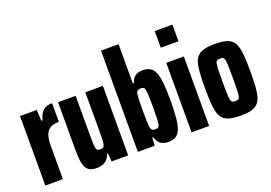

<svg xmlns="http://www.w3.org/2000/svg" viewBox="-104 -1030 1867 1324"><g transform="rotate(-20 829.5 -367.5)"><path d="M35 0V-510H158L162 -429H170Q180 -463 193.5 -482.5Q207 -502 227 -510Q247 -518 273 -518V-381Q239 -381 214.5 -370Q190 -359 177 -329.5Q164 -300 164 -243V0Z M412 8Q381 8 361.5 -1.5Q342 -11 331.5 -32Q321 -53 317.5 -86Q314 -119 314 -166V-510H443V-229Q443 -186 444 -160.5Q445 -135 448.5 -123Q452 -111 459 -108Q466 -105 478 -105Q491 -105 498.5 -110Q506 -115 509.5 -130Q513 -145 513.5 -175.5Q514 -206 514 -257V-510H643V0H521L517 -59H509Q501 -34 486.5 -19.5Q472 -5 453 1.5Q434 8 412 8Z M935 8Q916 8 898 1.5Q880 -5 867.5 -19.5Q855 -34 849 -58H841L837 0H714V-743H843V-456H851Q857 -476 867.5 -489.5Q878 -503 895.5 -510.5Q913 -518 936 -518Q970 -518 992 -504.5Q1014 -491 1026 -460.5Q1038 -430 1042.5 -379.5Q1047 -329 1047 -255Q1047 -176 1041.5 -124.5Q1036 -73 1023 -44Q1010 -15 988.5 -3.5Q967 8 935 8ZM881 -105Q893 -105 901 -109Q909 -113 912 -127Q915 -141 916.5 -171.5Q918 -202 918 -255Q918 -308 916.5 -338.5Q915 -369 912 -383Q909 -397 901.5 -401Q894 -405 881 -405Q867 -405 858.5 -399Q850 -393 847 -374Q845 -360 844 -332Q843 -304 843 -257Q843 -208 844 -179Q845 -150 847 -135Q850 -117 858 -111Q866 -105 881 -105Z M1108 -621V-743H1238V-621ZM1108 0V-510H1237V0Z M1466 8Q1421 8 1390.5 0.5Q1360 -7 1341.5 -24.5Q1323 -42 1314 -72Q1305 -102 1302 -147Q1299 -192 1299 -255Q1299 -318 1302 -363.5Q1305 -409 1314 -439Q1323 -469 1341.5 -486Q1360 -503 1390.5 -510.5Q1421 -518 1467 -518Q1512 -518 1542.5 -510.5Q1573 -503 1591 -486Q1609 -469 1618 -439Q1627 -409 1630 -363.5Q1633 -318 1633 -255Q1633 -192 1630 -147Q1627 -102 1618 -72Q1609 -42 1591 -24.5Q1573 -7 1542.5 0.5Q1512 8 1466 8ZM1466 -99Q1480 -99 1487.5 -103Q1495 -107 1498.5 -121.5Q1502 -136 1503 -168Q1504 -200 1504 -255Q1504 -310 1503 -342Q1502 -374 1498.5 -388.5Q1495 -403 1487 -407Q1479 -411 1466 -411Q1453 -411 1445 -407.5Q1437 -404 1433.5 -389Q1430 -374 1429 -342Q1428 -310 1428 -255Q1428 -200 1429 -168Q1430 -136 1433.5 -121.5Q1437 -107 1445 -103Q1453 -99 1466 -99Z"/></g></svg>

Font: Saira ExtraCondensed ExtraBold
Style: Regular
Weight: 800
Width: 2
Designer: Hector Gatti with collaboration of the Omnibus-Type team
Foundry: Omnibus-Type
Version: Version 1.101